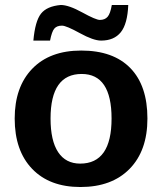

<svg xmlns="http://www.w3.org/2000/svg" viewBox="-20 -741 651 771"><path d="M572 -265Q572 -136 500.5 -63Q429 10 303 10Q179 10 109 -63Q39 -136 39 -265Q39 -392 109.5 -465Q180 -538 306 -538Q435 -538 503.5 -467.5Q572 -397 572 -265ZM428 -265Q428 -444 308 -444Q183 -444 183 -265Q183 -176 213.5 -130Q244 -84 302 -84Q428 -84 428 -265ZM386 -578Q355 -578 300.5 -608Q246 -638 229 -638Q208 -638 198 -626Q188 -614 181 -578H114Q121 -656 144.5 -686Q168 -716 224 -721Q256 -721 310.5 -691Q365 -661 381 -661Q401 -661 412 -673.5Q423 -686 429 -721H495Q492 -645 465 -611.5Q438 -578 386 -578Z"/></svg>

Font: Libra Sans
Style: Bold
Weight: 700
Foundry: Context Ltd
Version: Version 1.000